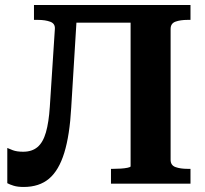

<svg xmlns="http://www.w3.org/2000/svg" viewBox="-20 -730 813 763"><path d="M240 -710H575V-640H240ZM421 0V-59H429Q444 -59 460 -60Q476 -61 487.5 -63.5Q499 -66 499 -69V-710H737V-651H726Q697 -651 677.5 -644Q658 -637 658 -615V-95Q658 -73 677.5 -66Q697 -59 726 -59H737V0ZM178 -306 198 -614Q200 -636 180 -643.5Q160 -651 130 -651H115V-710H288L263 -302Q257 -193 235.5 -123Q214 -53 175 -20Q136 13 74 13Q50 13 34 8Q18 3 9 -2V-142Q15 -139 31 -133Q47 -127 72 -127Q107 -127 129 -145.5Q151 -164 162.5 -204Q174 -244 178 -306Z"/></svg>

Font: Roboto Serif 28pt SemiBold
Style: Regular
Weight: 600
Designer: Greg Gazdowicz
Foundry: Commercial Type
Version: Version 1.008